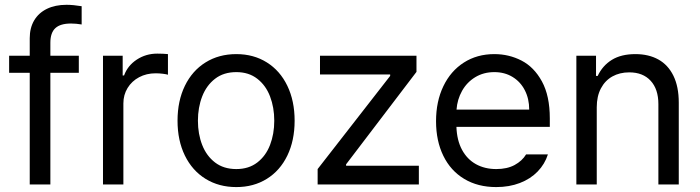

<svg xmlns="http://www.w3.org/2000/svg" viewBox="-20 -760 2884 791"><path d="M304.7 -460H187.5V0H102.5V-460H17.6V-530.3H102.5V-602.5Q102.5 -645 120.8 -676Q139.2 -707 173.3 -723.6Q207.5 -740.2 253.9 -740.2Q281.2 -740.2 316.4 -734.4V-659.2Q293 -663.1 272.5 -663.1Q228.5 -663.1 208 -644Q187.5 -625 187.5 -584V-530.3H304.7Z M404.3 -530.3H485.4V-449.2H491.2Q505.9 -489.7 543.5 -514.4Q581.1 -539.1 627.9 -539.1Q652.3 -539.1 671.9 -537.1V-452.1Q666.5 -454.1 651.1 -456.1Q635.7 -458 621.1 -458Q583.5 -458 553.2 -441.9Q522.9 -425.8 505.6 -397.5Q488.3 -369.1 488.3 -334V0H404.3Z M711.4 -262.7Q711.4 -344.2 741.7 -406.5Q772 -468.8 826.9 -502.9Q881.8 -537.1 953.6 -537.1Q1024.9 -537.1 1079.3 -502.9Q1133.8 -468.8 1163.8 -406.5Q1193.8 -344.2 1193.8 -262.7Q1193.8 -181.2 1163.8 -119.1Q1133.8 -57.1 1079.3 -23.2Q1024.9 10.7 953.6 10.7Q881.8 10.7 826.9 -23.2Q772 -57.1 741.7 -119.1Q711.4 -181.2 711.4 -262.7ZM1109.9 -262.7Q1109.9 -317.4 1092.5 -362.8Q1075.2 -408.2 1040 -435.5Q1004.9 -462.9 953.6 -462.9Q901.4 -462.9 866 -435.5Q830.6 -408.2 813 -362.8Q795.4 -317.4 795.4 -262.7Q795.4 -208 813 -162.8Q830.6 -117.7 866 -90.6Q901.4 -63.5 953.6 -63.5Q1004.9 -63.5 1040 -90.6Q1075.2 -117.7 1092.5 -162.8Q1109.9 -208 1109.9 -262.7Z M1288.6 -63.5 1587.4 -447.3V-453.1H1298.3V-530.3H1695.8V-463.9L1405.8 -83V-77.1H1705.6V0H1288.6Z M1776.4 -260.7Q1776.4 -341.8 1806.4 -404.5Q1836.4 -467.3 1890.9 -502.2Q1945.3 -537.1 2016.6 -537.1Q2076.7 -537.1 2128.4 -510.5Q2180.2 -483.9 2212.6 -424.6Q2245.1 -365.2 2245.1 -272.5V-237.3H1860.4Q1862.3 -182.1 1883.3 -143.1Q1904.3 -104 1940.7 -83.7Q1977.1 -63.5 2024.4 -63.5Q2069.3 -63.5 2100.3 -80.3Q2131.3 -97.2 2147.5 -124H2237.3Q2224.6 -84 2195.1 -53.5Q2165.5 -22.9 2121.8 -6.1Q2078.1 10.7 2024.4 10.7Q1948.7 10.7 1892.6 -22.9Q1836.4 -56.6 1806.4 -118.2Q1776.4 -179.7 1776.4 -260.7ZM2160.2 -308.6Q2160.2 -353 2142.3 -387.9Q2124.5 -422.9 2091.8 -442.9Q2059.1 -462.9 2016.6 -462.9Q1972.2 -462.9 1937.7 -441.9Q1903.3 -420.9 1883.5 -385.5Q1863.8 -350.1 1860.8 -308.6Z M2438.5 0H2354.5V-530.3H2435.5V-447.3H2442.4Q2462.4 -489.7 2500.7 -513.4Q2539.1 -537.1 2597.7 -537.1Q2652.3 -537.1 2692.4 -514.9Q2732.4 -492.7 2754.4 -447.8Q2776.4 -402.8 2776.4 -336.9V0H2692.4V-331.1Q2692.4 -392.6 2660.6 -427.2Q2628.9 -461.9 2572.3 -461.9Q2533.2 -461.9 2502.9 -445.1Q2472.7 -428.2 2455.6 -395.8Q2438.5 -363.3 2438.5 -318.4Z"/></svg>

Font: Pretendard GOV
Style: Regular
Weight: 400
Designer: Base glyphs from Inter by Rasmus Andersson; Hangeul glyphs from Noto Sans CJK(Source Han Sans) by Jang Soo-young and Kan
Foundry: Kil Hyung-jin
Version: Version 1.309